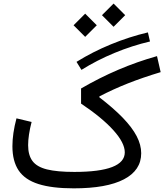

<svg xmlns="http://www.w3.org/2000/svg" viewBox="-20 -1030 899 1050"><path d="M70.1 -382.8Q47.9 -299.3 47.9 -230.5Q47.9 -148.7 81.9 -97.9Q116 -47.1 190.1 -23.6Q264.2 0 383.5 0Q563.2 0 657.7 -49.3Q752.2 -98.6 752.2 -191.9Q752.2 -237.8 727.4 -285.4Q702.6 -333 652 -385.5Q601.3 -438 523.4 -497.8V-502.7Q598.1 -541.7 679.4 -573.9Q760.7 -606 858.6 -635.5L838.6 -723.1Q730.2 -692.6 627 -648.6Q523.7 -604.5 423.3 -546.1V-463.4Q537.6 -387 600 -317.9Q662.4 -248.8 662.4 -196.8Q662.4 -143.3 593.4 -116.6Q524.4 -89.8 386.5 -89.8Q292 -89.8 236.7 -103.6Q181.4 -117.4 157.6 -149.5Q133.8 -181.6 133.8 -236.1Q133.8 -289.1 152.8 -363ZM788.8 -852.8Q687.3 -828.9 587 -787.7Q486.8 -746.6 398.4 -691.7L425.5 -647.9Q510.3 -700.9 606.7 -740.7Q703.1 -780.5 800.3 -803.2ZM537.6 -947 601.1 -883.5 664.6 -947 601.1 -1010.5ZM382.3 -891.8 445.8 -828.4 509.3 -891.8 445.8 -955.3Z"/></svg>

Font: Estedad-FD-VF Thin
Style: Regular
Weight: 100
Designer: Amin Abedi
Version: Version 5.0